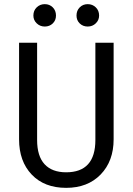

<svg xmlns="http://www.w3.org/2000/svg" viewBox="-20 -895 640 926"><path d="M141 -820Q141 -844 157 -859.5Q173 -875 196 -875Q219 -875 234.5 -859.5Q250 -844 250 -820Q250 -797 234.5 -782Q219 -767 196 -767Q173 -767 157 -782.5Q141 -798 141 -820ZM349 -820Q349 -844 364.5 -859.5Q380 -875 403 -875Q426 -875 442 -859.5Q458 -844 458 -820Q458 -798 442 -782.5Q426 -767 403 -767Q380 -767 364.5 -782Q349 -797 349 -820ZM528 -689V-223Q528 -118 465.5 -53.5Q403 11 299 11Q194 11 133 -53Q72 -117 72 -223V-689H159V-220Q159 -142 195 -103Q231 -64 299 -64Q440 -64 440 -220V-689Z"/></svg>

Font: Fira Mono
Style: Regular
Weight: 400
Designer: Carrois Corporate & Edenspiekermann AG
Foundry: Carrois Corporate GbR & Edenspiekermann AG
Version: Version 3.206;PS 003.206;hotconv 1.0.70;makeotf.lib2.5.58329